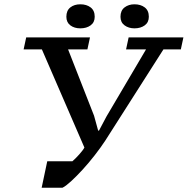

<svg xmlns="http://www.w3.org/2000/svg" viewBox="-20 -874 874 894"><path d="M660 -644 476 -332 441 -266H437L418 -335L297 -644H387L399 -700H102L90 -644H175L373 -187C371 -183 367.8 -178.2 363.5 -172.5C359.2 -166.8 354.3 -161 349 -155C343.7 -149 338.2 -143.2 332.5 -137.5C326.8 -131.8 321.7 -127 317 -123H200L174 0H271C281 -4.7 294.3 -14.7 311 -30C327.7 -45.3 345.5 -63.3 364.5 -84C383.5 -104.7 402.3 -127 421 -151C439.7 -175 456 -197.7 470 -219L741 -644H822L834 -700H579L567 -644ZM289 -796C289 -778.7 295.2 -765.3 307.5 -756C319.8 -746.7 335.3 -742 354 -742C373.3 -742 389.3 -746.7 402 -756C414.7 -765.3 421 -778.7 421 -796C421 -815.3 414.7 -829.8 402 -839.5C389.3 -849.2 373.3 -854 354 -854C335.3 -854 319.8 -849.2 307.5 -839.5C295.2 -829.8 289 -815.3 289 -796ZM541 -796C541 -778.7 547.3 -765.3 560 -756C572.7 -746.7 588 -742 606 -742C625.3 -742 641.3 -746.7 654 -756C666.7 -765.3 673 -778.7 673 -796C673 -815.3 666.7 -829.8 654 -839.5C641.3 -849.2 625.3 -854 606 -854C588 -854 572.7 -849.2 560 -839.5C547.3 -829.8 541 -815.3 541 -796Z"/></svg>

Font: PT Serif Caption
Style: Italic
Weight: 400
Italic angle: -12°
Designer: A.Korolkova, O.Umpeleva, V.Yefimov
Foundry: ParaType Ltd
Version: Version 1.000W OFL